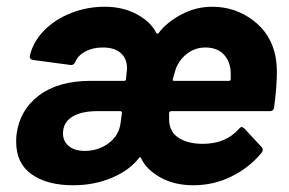

<svg xmlns="http://www.w3.org/2000/svg" viewBox="-20 -542 857 570"><path d="M28 -121Q28 -135 29 -142Q38 -215 95.5 -258.5Q153 -302 250 -302H348Q354 -302 354 -307L356 -327Q357 -331 357 -340Q357 -368 338.5 -384.5Q320 -401 285 -401Q256 -401 234 -389.5Q212 -378 204 -359Q199 -348 190 -349L78 -364Q66 -366 69 -378Q79 -419 111.5 -452Q144 -485 191.5 -503.5Q239 -522 291 -522Q345 -522 386.5 -499.5Q428 -477 444 -444Q447 -440 451 -444Q474 -475 517.5 -498.5Q561 -522 610 -522Q678 -522 731.5 -481.5Q785 -441 798 -374Q802 -350 802 -328Q802 -286 794 -225Q793 -212 781 -212H488Q484 -212 482 -207V-184Q484 -149 511.5 -132Q539 -115 582 -115Q650 -115 689 -159Q694 -165 698 -165Q699 -165 705 -161L757 -105Q760 -102 760 -97Q760 -92 756 -88Q721 -45 668 -18.5Q615 8 554 8Q498 8 456.5 -15Q415 -38 399 -72Q396 -77 394 -75Q367 -38 314 -15Q261 8 197 8Q120 8 74 -24.5Q28 -57 28 -121ZM665 -307V-323Q665 -358 645 -379.5Q625 -401 590 -401Q560 -401 536.5 -383.5Q513 -366 502 -338L493 -307Q491 -302 497 -302H660Q665 -302 665 -307ZM338 -177 342 -207Q342 -212 337 -212H268Q221 -212 194 -195Q167 -178 167 -146Q167 -123 184 -108.5Q201 -94 232 -94Q271 -94 302 -116.5Q333 -139 338 -177Z"/></svg>

Font: Barlow
Style: Bold Italic
Weight: 700
Italic angle: -7°
Designer: Jeremy Tribby
Foundry: Tribby Type
Version: Version 1.422